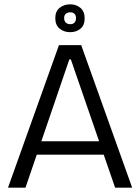

<svg xmlns="http://www.w3.org/2000/svg" viewBox="-20 -869 650 889"><path d="M17 0 253 -660H356L592 0H513L308 -594H301L98 0ZM121 -153V-215H497V-153ZM305 -720Q276 -720 256 -736.5Q236 -753 236 -785Q236 -817 256.5 -833Q277 -849 305 -849Q333 -849 352.5 -832.5Q372 -816 372 -784Q372 -752 352.5 -736Q333 -720 305 -720ZM306 -757Q318 -757 325 -764.5Q332 -772 332 -785Q332 -798 325 -805Q318 -812 305 -812Q293 -812 285 -805.5Q277 -799 277 -785Q277 -772 284.5 -764.5Q292 -757 306 -757Z"/></svg>

Font: Bricolage Grotesque 72pt Light
Style: Regular
Weight: 300
Designer: Mathieu Triay
Foundry: Atelier Triay
Version: Version 1.001;gftools[0.9.33.dev8+g029e19f]